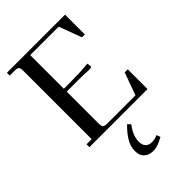

<svg xmlns="http://www.w3.org/2000/svg" viewBox="-291 -807 1215 1215"><g transform="rotate(-45 316.5 -199.5)"><path d="M22 -676.8V-702.1H542V-524.9H516.1L460 -676.8H205.1V-376H279.8Q352.5 -376 422.9 -382.8L425.8 -355V-350.1L397.9 -347.2Q368.2 -350.1 320.8 -350.1H205.1V-65.9Q205.1 -41 212.2 -33.4Q219.2 -25.9 244.1 -25.9H496.1L550.8 -176.8H578.1V0H58.1V-25.9H104V-637.2Q104 -662.1 96.9 -669.4Q89.8 -676.8 64.9 -676.8ZM244.1 222.2Q244.1 179.7 267.1 141.8Q290 104 329.1 65.9L348.1 85Q303.2 142.1 303.2 196.8Q303.2 227.1 318.8 242.4Q334.5 257.8 358.9 257.8Q386.2 257.8 412.1 246.1L421.9 272Q396.5 285.2 385.5 290Q374.5 294.9 358.6 299.1Q342.8 303.2 325.2 303.2Q292 303.2 268.1 283.2Q244.1 263.2 244.1 222.2Z"/></g></svg>

Font: Dihjauti S
Style: Bold
Weight: 700
Designer: T. Christopher White
Version: Version 3.0.0